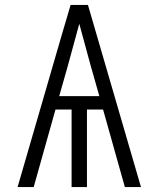

<svg xmlns="http://www.w3.org/2000/svg" viewBox="-20 -755 640 775"><path d="M51 0 229 -613 265 -735H335L549 0H484L396 -313H331V0H269V-313H204L116 0ZM381 -367 346 -490Q335 -532 323 -574.5Q311 -617 300 -659Q289 -617 277 -574.5Q265 -532 254 -490L219 -367Z"/></svg>

Font: Iosevka Light Extended
Style: Regular
Weight: 300
Width: 7
Monospace: yes
Designer: Belleve Invis
Foundry: Belleve Invis
Version: Version 32.5.0; ttfautohint (v1.8.4)